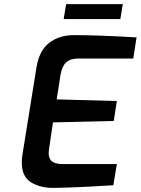

<svg xmlns="http://www.w3.org/2000/svg" viewBox="-20 -909 685 935"><path d="M86 -119Q86 -135 89 -154L157 -577Q170 -662 219 -700Q268 -738 341 -738Q454 -738 645 -727L629 -624H361Q323 -624 302.5 -605.5Q282 -587 275 -546L256 -425L549 -417L534 -320L238 -313L219 -185Q217 -169 217 -164Q217 -135 234 -122.5Q251 -110 285 -110H549L532 -7Q344 5 237 6Q175 6 130.5 -21.5Q86 -49 86 -119ZM302 -889H578L566 -816H290Z"/></svg>

Font: Exo SemiBold
Style: Italic
Weight: 600
Italic angle: -9°
Designer: Natanael Gama
Foundry: Natanael Gama
Version: Version 1.500; ttfautohint (v1.6)